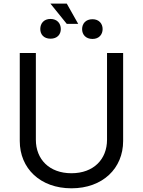

<svg xmlns="http://www.w3.org/2000/svg" viewBox="-20 -1017 781 1050"><path d="M565.3 -727.3V-252.8C565.3 -146.3 492.2 -69.6 370.7 -69.6C249.3 -69.6 176.1 -146.3 176.1 -252.8V-727.3H88.1V-245.7C88.1 -96.6 199.6 12.8 370.7 12.8C541.9 12.8 653.4 -96.6 653.4 -245.7V-727.3ZM200.3 -858.3C200.3 -829.5 218.8 -805.4 256.4 -805.4C292.6 -805.4 312.5 -828.1 312.5 -858C312.5 -889.2 292.6 -913.4 255.7 -913.4C220.2 -913.4 200.3 -889.2 200.3 -858.3ZM429 -857.6C429 -828.1 448.9 -804 485.8 -804C522.7 -804 541.2 -829.5 541.2 -858C541.2 -887.8 521.3 -911.9 485.8 -911.9C448.9 -911.9 429 -887.8 429 -857.6ZM345.2 -997.2H255.7L345.2 -886.4H407.7Z"/></svg>

Font: Karasuma Gothic
Style: Regular
Weight: 400
Designer: Rasmus Andersson, Ryoko Nishizuka
Foundry: Genbu
Version: Version 1.00